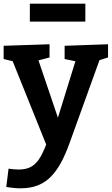

<svg xmlns="http://www.w3.org/2000/svg" viewBox="-22 -778 606 1040"><path d="M12 235 24.3 135.7Q40.3 138 54.2 139.2Q68 140.3 79.7 140.3Q123.3 140.3 151 122.8Q178.7 105.3 199 68.7Q219.3 32 240 -26L234.7 21L42.7 -456.3L55.7 -444.3L-2.3 -458.3V-530L246.3 -538.3V-466.7L176.3 -448.3L183.3 -460.3L310.3 -85.7L277 -93L390 -457.7L397 -444L328 -458.3V-530L563.3 -538.3V-466.7L500.3 -447L519.3 -459L354.3 -1.7Q333.7 55.7 309.7 100.7Q285.7 145.7 255.3 177.3Q225 209 184.2 225.5Q143.3 242 89.3 242Q55 242 12 235ZM440.3 -758V-661H139.7V-758Z"/></svg>

Font: Bitter Thin
Style: Regular
Weight: 100
Designer: Sol Matas, and Bitter project Authors
Foundry: Sol Matas
Version: Version 2.002